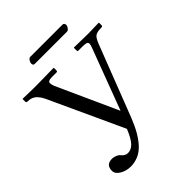

<svg xmlns="http://www.w3.org/2000/svg" viewBox="-226 -894 1032 1032"><g transform="rotate(-45 290.5 -377.5)"><path d="M195.3 -39.6Q220.2 -39.6 240.7 -60.8Q261.2 -82 283.2 -135.7L88.4 -558.6Q83.5 -569.3 78.6 -576.9Q73.7 -584.5 64.2 -595.2Q54.7 -606 40.8 -611.8Q26.9 -617.7 9.8 -617.7Q0 -617.7 0 -625.5V-644.5L1.5 -646.5Q64 -644.5 105 -644.5L235.4 -646.5L237.3 -644.5V-626Q237.3 -617.7 230.5 -617.7H192.4Q164.1 -617.7 164.1 -602.1Q164.1 -590.8 170.4 -575.2L327.6 -228.5L458 -575.2Q464.8 -591.8 464.8 -601.1Q464.8 -611.3 455.8 -614.5Q446.8 -617.7 425.3 -617.7H395.5Q389.6 -617.7 389.6 -625.5V-644.5L391.1 -646.5Q456.5 -644.5 499 -644.5L579.1 -646.5L580.6 -644.5V-626Q580.6 -617.7 570.3 -617.7Q536.6 -617.7 523.7 -607.7Q510.7 -597.7 498.5 -565.9L341.8 -161.1Q307.1 -72.3 262.5 -24.9Q217.8 22.5 154.3 22.5Q121.1 22.5 93.8 6.3Q66.4 -9.8 66.4 -33.2Q66.4 -79.1 112.8 -79.1Q124.5 -79.1 138.4 -73.7Q152.3 -68.4 158.7 -60.1Q174.8 -39.6 195.3 -39.6ZM424.3 -732.9H179.7Q167.5 -732.9 167.5 -747.6Q167.5 -756.8 174.3 -766.8Q181.2 -776.9 189.5 -776.9H434.1Q440.9 -776.9 444.3 -772.5Q447.8 -768.1 447.8 -762.2Q447.8 -752.9 440.4 -742.9Q433.1 -732.9 424.3 -732.9Z"/></g></svg>

Font: Libertinage
Style: l
Weight: 400
Designer: OSP
Foundry: OSP
Version: Version 1.0; 2008; OFL relea